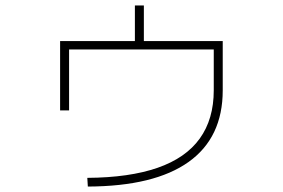

<svg xmlns="http://www.w3.org/2000/svg" viewBox="-20 -660 1040 706"><path d="M301 -6Q456 -7 559.5 -43Q663 -79 714.5 -150.5Q766 -222 766 -328V-478H234V-254H201V-509H476V-640H509V-509H799V-328Q799 -154 673.5 -64.5Q548 25 303 26Z"/></svg>

Font: M PLUS 1 Code ExtraLight
Style: Regular
Weight: 250
Designer: Coji Morishita
Foundry: UNDERFOREST DESIGN
Version: Version 1.002